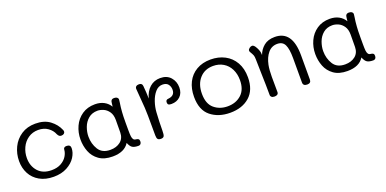

<svg xmlns="http://www.w3.org/2000/svg" viewBox="-12 -1132 3508 1746"><g transform="rotate(-20 1741.5 -259.0)"><path d="M54 -242Q54 -313 84 -375Q114 -437 171.5 -475Q229 -513 308 -513Q394 -513 448.5 -472Q503 -431 527 -373Q531 -365 531 -356Q531 -345 521.5 -337Q512 -329 495 -329Q483 -329 475 -335.5Q467 -342 460 -356Q445 -395 406.5 -422.5Q368 -450 313 -450Q258 -450 216 -421Q174 -392 152 -344.5Q130 -297 130 -244Q130 -166 176 -115Q222 -64 306 -64Q360 -64 397.5 -85Q435 -106 454.5 -137.5Q474 -169 476 -201Q476 -212 483.5 -218.5Q491 -225 506 -225Q544 -225 544 -192Q544 -148 516 -104Q488 -60 433.5 -30.5Q379 -1 304 -1Q224 -1 167.5 -33.5Q111 -66 82.5 -120.5Q54 -175 54 -242Z M1152 -35Q1152 -20 1144.5 -11Q1137 -2 1124 -2Q1083 -2 1063.5 -15Q1044 -28 1030 -64Q985 9 870 9Q789 9 739 -27Q689 -63 667.5 -118.5Q646 -174 646 -236Q646 -303 673 -362Q700 -421 752.5 -457Q805 -493 878 -493Q928 -493 965 -473Q1002 -453 1023 -417L1027 -450Q1029 -487 1061 -487Q1081 -487 1091.5 -477.5Q1102 -468 1100 -455L1097 -430Q1090 -388 1087 -343Q1084 -305 1084 -241V-172Q1084 -129 1086.5 -108.5Q1089 -88 1097 -77Q1105 -66 1124 -65Q1138 -63 1145 -57Q1152 -51 1152 -35ZM1009 -294Q1009 -343 988 -373.5Q967 -404 937 -417Q907 -430 880 -430Q827 -430 791.5 -400Q756 -370 739.5 -325Q723 -280 723 -236Q723 -166 757.5 -110.5Q792 -55 871 -55Q930 -55 968.5 -85.5Q1007 -116 1008 -173Q1009 -220 1009 -294Z M1653 -375Q1653 -320 1620 -288.5Q1587 -257 1535 -257Q1515 -257 1506.5 -263Q1498 -269 1498 -285Q1498 -311 1523 -312Q1588 -318 1588 -376Q1588 -407 1571 -429Q1554 -451 1516 -451Q1476 -451 1446.5 -417Q1417 -383 1400 -332.5Q1383 -282 1380 -233Q1374 -141 1374 -59Q1374 -18 1366.5 -5Q1359 8 1337 8Q1315 8 1306.5 -2.5Q1298 -13 1298 -39L1297 -230Q1297 -296 1287 -404Q1281 -467 1280 -494Q1279 -510 1289 -518.5Q1299 -527 1317 -527Q1348 -527 1350 -497Q1356 -434 1357 -374Q1374 -440 1416 -477Q1458 -514 1517 -514Q1581 -514 1617 -473.5Q1653 -433 1653 -375Z M1749 -247Q1749 -327 1779.5 -387.5Q1810 -448 1868 -482Q1926 -516 2005 -516Q2081 -516 2141.5 -484.5Q2202 -453 2236.5 -392.5Q2271 -332 2271 -248Q2271 -126 2199.5 -62.5Q2128 1 2011 1Q1898 1 1823.5 -59Q1749 -119 1749 -247ZM2194 -249Q2194 -309 2170.5 -355.5Q2147 -402 2104.5 -427.5Q2062 -453 2007 -453Q1925 -453 1875.5 -397Q1826 -341 1826 -249Q1826 -152 1879 -107Q1932 -62 2009 -62Q2089 -62 2141.5 -109.5Q2194 -157 2194 -249Z M2793 -270V-36Q2793 -1 2756 -1Q2716 -1 2716 -35V-271Q2716 -359 2696 -400.5Q2676 -442 2624 -442Q2569 -442 2534 -400Q2499 -358 2485 -290Q2476 -244 2476 -177L2477 -29Q2477 -15 2467 -7.5Q2457 0 2440 0Q2421 0 2411 -8Q2401 -16 2401 -29Q2401 -118 2397 -246Q2394 -320 2394 -377Q2394 -402 2388.5 -416.5Q2383 -431 2367 -457Q2363 -463 2363 -471Q2363 -483 2376.5 -493.5Q2390 -504 2403 -504Q2416 -504 2430 -485Q2441 -469 2450.5 -446.5Q2460 -424 2460 -404V-393Q2478 -443 2518 -476Q2558 -509 2624 -509Q2793 -509 2793 -270Z M3424 -35Q3424 -20 3416.5 -11Q3409 -2 3396 -2Q3355 -2 3335.5 -15Q3316 -28 3302 -64Q3257 9 3142 9Q3061 9 3011 -27Q2961 -63 2939.5 -118.5Q2918 -174 2918 -236Q2918 -303 2945 -362Q2972 -421 3024.5 -457Q3077 -493 3150 -493Q3200 -493 3237 -473Q3274 -453 3295 -417L3299 -450Q3301 -487 3333 -487Q3353 -487 3363.5 -477.5Q3374 -468 3372 -455L3369 -430Q3362 -388 3359 -343Q3356 -305 3356 -241V-172Q3356 -129 3358.5 -108.5Q3361 -88 3369 -77Q3377 -66 3396 -65Q3410 -63 3417 -57Q3424 -51 3424 -35ZM3281 -294Q3281 -343 3260 -373.5Q3239 -404 3209 -417Q3179 -430 3152 -430Q3099 -430 3063.5 -400Q3028 -370 3011.5 -325Q2995 -280 2995 -236Q2995 -166 3029.5 -110.5Q3064 -55 3143 -55Q3202 -55 3240.5 -85.5Q3279 -116 3280 -173Q3281 -220 3281 -294Z"/></g></svg>

Font: Mali
Style: Regular
Weight: 400
Version: Version 1.000; ttfautohint (v1.6)